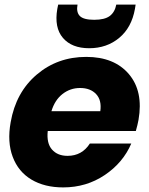

<svg xmlns="http://www.w3.org/2000/svg" viewBox="-20 -816 656 844"><path d="M332 -429.2Q288.6 -429.2 254.6 -402.6Q220.7 -376 206.1 -327.1H420.9Q427.7 -375.5 402.6 -402.3Q377.4 -429.2 332 -429.2ZM557.1 -185.1Q521 -100.6 440.2 -46.4Q359.4 7.8 257.8 7.8Q175.8 7.8 118.2 -26.6Q60.5 -61 35.9 -126.5Q11.2 -191.9 26.9 -278.8Q49.8 -410.2 141.4 -488Q232.9 -565.9 358.9 -565.9Q482.4 -565.9 546.6 -490.2Q610.8 -414.6 588.9 -289.1Q585 -267.6 577.1 -240.2H189.9Q184.1 -186.5 208.5 -158.7Q232.9 -130.9 276.9 -130.9Q340.3 -130.9 375 -185.1ZM573.2 -776.9Q558.6 -694.8 503.9 -649.4Q449.2 -604 372.1 -604Q295.4 -604 256.6 -649.4Q217.8 -694.8 231.9 -776.9L235.8 -795.9H320.8Q314.5 -762.7 330.8 -745.8Q347.2 -729 394 -729Q440.4 -729 462.6 -745.8Q484.9 -762.7 491.2 -795.9H576.2Z"/></svg>

Font: Poppins
Style: Bold Italic
Weight: 700
Italic angle: -10°
Designer: Ninad Kale (Devanagari), Jonny Pinhorn (Latin)
Foundry: Indian Type Foundry
Version: Version 3.200;PS 1.000;hotconv 16.6.54;makeotf.lib2.5.65590